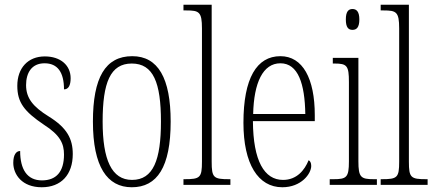

<svg xmlns="http://www.w3.org/2000/svg" viewBox="-20 -780 1832 810"><path d="M156 10C238 10 287 -43 287 -130C287 -194 263 -241 185 -289C119 -330 90 -366 90 -421C90 -472 113 -513 168 -513C223 -513 250 -475 250 -403C269 -403 278 -420 278 -450C278 -504 236 -542 169 -542C98 -542 53 -493 53 -418C53 -348 82 -310 165 -254C234 -210 250 -174 250 -128C250 -55 217 -19 157 -19C94 -19 65 -66 65 -143C49 -143 36 -128 36 -93C36 -44 73 10 156 10Z M536 10C643 10 700 -75 700 -267C700 -450 647 -543 538 -543C424 -543 372 -452 372 -267C372 -77 432 10 536 10ZM537 -21C451 -21 413 -106 413 -267C413 -431 445 -512 536 -512C627 -512 659 -431 659 -267C659 -106 627 -21 537 -21Z M754 0H952V-24H947C881 -24 873 -30 873 -98V-760H754V-736H766C820 -736 832 -730 832 -660V-98C832 -30 824 -24 758 -24H754Z M1171 10C1251 10 1293 -47 1293 -80C1293 -94 1288 -101 1282 -104C1265 -62 1232 -21 1174 -21C1095 -21 1048 -101 1047 -269H1308V-294C1308 -449 1257 -543 1163 -543C1063 -543 1007 -450 1007 -262C1007 -88 1069 10 1171 10ZM1268 -299H1048C1051 -431 1089 -513 1163 -513C1238 -513 1266 -426 1268 -299Z M1467 -654C1484 -654 1496 -664 1496 -698C1496 -731 1484 -742 1467 -742C1450 -742 1439 -731 1439 -698C1439 -664 1450 -654 1467 -654ZM1371 0H1570V-24H1557C1502 -24 1492 -32 1492 -100V-536H1384V-512H1391C1444 -512 1452 -503 1452 -434V-99C1452 -31 1442 -24 1386 -24H1371Z M1586 0H1784V-24H1779C1713 -24 1705 -30 1705 -98V-760H1586V-736H1598C1652 -736 1664 -730 1664 -660V-98C1664 -30 1656 -24 1590 -24H1586Z"/></svg>

Font: Noto Serif Georgian ExtraCondensed ExtraLight
Style: Regular
Weight: 200
Width: 2
Designer: Monotype Design Team, Akaki Razmadze
Foundry: Google LLC
Version: Version 2.003